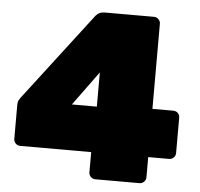

<svg xmlns="http://www.w3.org/2000/svg" viewBox="-51 -752 837 805"><g transform="rotate(5 367.5 -350.0)"><path d="M379 0Q368 0 360 -8Q352 -16 352 -27V-112H53Q42 -112 34 -120Q26 -128 26 -139V-282Q26 -295 30 -302Q34 -309 37 -313L320 -683Q334 -700 357 -700H565Q576 -700 584 -692Q592 -684 592 -673V-315H679Q692 -315 699.5 -307Q707 -299 707 -288V-139Q707 -128 699 -120Q691 -112 680 -112H592V-27Q592 -16 584 -8Q576 0 565 0ZM254 -304H359V-448Z"/></g></svg>

Font: Rubik Black
Style: Regular
Weight: 900
Designer: Hubert and Fischer
Foundry: Hubert and Fischer
Version: Version 2.300;gftools[0.9.30]